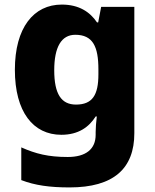

<svg xmlns="http://www.w3.org/2000/svg" viewBox="-20 -579 677 839"><path d="M250 -559C127 -559 45 -458 45 -274C45 -90 125 10 248 10C323 10 369 -24 398 -70H403C400 -46 398 -19 398 -2V10C398 72 356 107 276 107C191 107 136 93 73 65V208C133 231 197 240 284 240C476 240 567 158 567 3V-549H422L409 -481H404C373 -527 325 -559 250 -559ZM309 -427C386 -427 410 -375 410 -276V-254C410 -164 384 -122 312 -122C248 -122 217 -168 217 -272C217 -373 248 -427 309 -427Z"/></svg>

Font: Noto Sans Thai Looped ExtraBold
Style: Regular
Weight: 800
Designer: Cadson Demak Team
Foundry: Cadson Demak Co., Ltd.
Version: Version 1.001